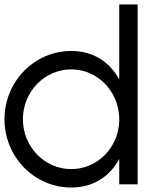

<svg xmlns="http://www.w3.org/2000/svg" viewBox="-25 -820 718 855"><path d="M506 -296V-281C502 -162 409 -67 292 -67C173 -67 77 -167 77 -289C77 -411 173 -511 292 -511C409 -511 502 -415 506 -296ZM506 -466C464 -543 392 -593 292 -593C128 -593 -5 -457 -5 -289C-5 -121 128 15 292 15C392 15 464 -35 506 -112V1H588V-800H506Z"/></svg>

Font: MintSans
Style: Regular
Weight: 400
Version: Version 2.0